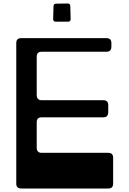

<svg xmlns="http://www.w3.org/2000/svg" viewBox="-20 -1078 740 1098"><path d="M73 -832Q73 -860 102 -860H588Q617 -860 617 -832V-811Q617 -782 588 -782H218Q190 -782 190 -754V-535Q190 -505 218 -505H571Q599 -505 599 -477V-437Q599 -407 571 -407H218Q190 -407 190 -379V-234Q190 -204 218 -204H599Q627 -204 627 -176V-28Q627 0 599 0H102Q73 0 73 -28ZM286 -1042Q286 -1057 301 -1057L367 -1058Q382 -1058 382 -1043L384 -969Q384 -954 369 -954H299Q284 -954 284 -969Z"/></svg>

Font: OpenDyslexic 3
Style: Regular
Weight: 400
Designer: Abelardo Gonzalez
Version: Version 1.000;PS 001.001;hotconv 1.0.56